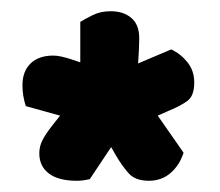

<svg xmlns="http://www.w3.org/2000/svg" viewBox="-20 -669 391 342"><path d="M307 -397Q300 -375 284 -361Q268 -347 245 -347Q221 -347 209 -360.5Q197 -374 186 -393L178 -407L140 -350Q128 -347 117 -347Q84 -347 67 -360Q50 -373 50 -396Q50 -408 55.5 -419Q61 -430 72 -444L87 -463L26 -480Q20 -498 20 -517Q20 -542 34.5 -556Q49 -570 75 -570Q82 -570 90.5 -568Q99 -566 108 -563L123 -558V-630Q131 -635 145 -642Q159 -649 177 -649Q200 -649 214 -637Q228 -625 228 -601Q228 -593 227.5 -581Q227 -569 226 -556L285 -581Q302 -573 314 -558Q326 -543 326 -522Q326 -498 313.5 -489Q301 -480 279 -471L261 -463Z"/></svg>

Font: Baloo Thambi
Style: Regular
Weight: 400
Designer: Aadarsh Rajan and Ek Type
Foundry: Ek Type
Version: Version 1.443;PS 1.000;hotconv 16.6.51;makeotf.lib2.5.65220;